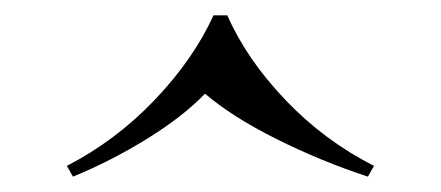

<svg xmlns="http://www.w3.org/2000/svg" viewBox="-20 -548 574 250"><path d="M276 -528Q301 -471 351.5 -418Q402 -365 467 -332L459 -318Q398 -338 340 -367Q282 -396 247 -426Q218 -396 171 -367Q124 -338 75 -318L67 -332Q131 -365 181.5 -418Q232 -471 258 -528Z"/></svg>

Font: Playfair Display Medium
Style: Regular
Weight: 500
Designer: Claus Eggers Sørensen
Foundry: Claus Eggers Sørensen
Version: Version 1.203